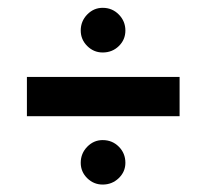

<svg xmlns="http://www.w3.org/2000/svg" viewBox="-20 -584 556 503"><path d="M249 -563.5Q274 -563.5 291.2 -546Q308.5 -528.5 308.5 -504Q308.5 -480 291.2 -463.2Q274 -446.5 249 -446.5Q225.5 -446.5 208.5 -463.5Q191.5 -480.5 191.5 -504Q191.5 -528.5 208.5 -546Q225.5 -563.5 249 -563.5ZM50.5 -279.5V-382.5H450.5V-279.5ZM249 -217Q274 -217 291.2 -199.8Q308.5 -182.5 308.5 -157.5Q308.5 -134 291 -117.2Q273.5 -100.5 249 -100.5Q225.5 -100.5 208.5 -117.2Q191.5 -134 191.5 -157.5Q191.5 -182 208.5 -199.5Q225.5 -217 249 -217Z"/></svg>

Font: League Spartan SemiBold
Style: Regular
Weight: 600
Foundry: The League of Moveable Type
Version: Version 2.002